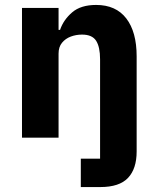

<svg xmlns="http://www.w3.org/2000/svg" viewBox="-20 -557 636 777"><path d="M307 200V85H385V-317Q385 -367 369 -392Q353 -417 312 -417Q288 -417 266.5 -409Q245 -401 231 -384Q217 -367 217 -340V0H69V-525H217V-436H223Q237 -477 272 -507Q307 -537 369 -537Q449 -537 491 -482.5Q533 -428 533 -329V56Q533 126 498 163Q463 200 386 200Z"/></svg>

Font: IBM Plex Sans
Style: Bold
Weight: 700
Designer: Mike Abbink, Paul van der Laan, Pieter van Rosmalen
Foundry: Bold Monday
Version: Version 3.201